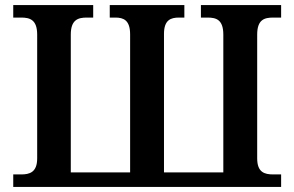

<svg xmlns="http://www.w3.org/2000/svg" viewBox="-20 -734 1156 754"><path d="M32 0H1084V-49H1053C1019 -49 990 -57 990 -112V-598C990 -657 1018 -665 1053 -665H1084V-714H769V-665H795C829 -665 857 -657 857 -598V-57H624V-601C624 -656 651 -665 683 -665H704V-714H411V-665H433C465 -665 491 -655 491 -599V-57H258V-598C258 -657 287 -665 321 -665H346V-714H32V-665H63C97 -665 126 -657 126 -598V-112C126 -57 96 -49 63 -49H32Z"/></svg>

Font: Noto Serif Semi
Style: Regular
Weight: 600
Designer: Monotype Design Team
Foundry: Monotype Imaging Inc.
Version: Version 1.002